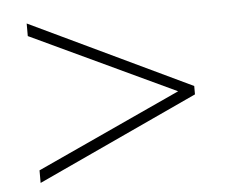

<svg xmlns="http://www.w3.org/2000/svg" viewBox="-40 -636 651 547"><g transform="rotate(-5 285.0 -362.0)"><path d="M55 -170V-134L515 -347V-371L55 -590V-554L468 -360Z"/></g></svg>

Font: Noto Sans Ethiopic ExtraLight
Style: Regular
Weight: 200
Designer: Monotype Design Team
Foundry: Monotype Imaging Inc.
Version: Version 2.102